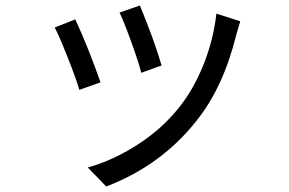

<svg xmlns="http://www.w3.org/2000/svg" viewBox="-20 -596 1040 691"><path d="M410.2 -550.8 483.4 -576.2Q535.2 -451.2 561.5 -360.4L488.3 -334Q480.5 -367.2 453.6 -441.9Q426.8 -516.6 410.2 -550.8ZM758.8 -546.9 844.7 -519.5Q840.8 -506.8 835.9 -490.2Q831.1 -473.6 830.1 -469.7Q783.2 -281.2 688.5 -163.1Q561.5 -1 362.3 75.2L295.9 6.8Q386.7 -18.6 474.1 -74.7Q561.5 -130.9 621.1 -205.1Q674.8 -270.5 711.4 -360.8Q748 -451.2 758.8 -546.9ZM176.8 -497.1 251 -526.4Q296.9 -426.8 341.8 -299.8L265.6 -272.5Q254.9 -310.5 223.1 -390.6Q191.4 -470.7 176.8 -497.1Z"/></svg>

Font: Gen Shin Gothic Regular
Style: Regular
Weight: 400
Designer: [Source Han Sans]
Ryoko NISHIZUKA  (kana & ideographs); Paul D. Hunt (Latin, Greek & Cyrillic); Wenlong ZHANG  (bopomofo
Version: Version 1.002.20150607